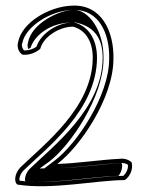

<svg xmlns="http://www.w3.org/2000/svg" viewBox="-20 -641 515 677"><path d="M42 10C164 29 322 -6 420 -6C437 -17 451 -44 444 -69C432 -79 418 -83 401 -81C337 -78 243 -64 182 -63C262 -123 380 -295 380 -434C382 -532 337 -627 233 -621C152 -618 57 -561 44 -493C38 -473 48 -454 60 -448C86 -446 109 -457 122 -469C133 -512 190 -547 237 -547C278 -537 307 -499 307 -438C307 -263 138 -134 52 -51C30 -28 29 3 42 10ZM49 -4C47 -11 50 -26 63 -40C148 -122 322 -254 322 -438C322 -504 290 -550 241 -562H239H237C185 -562 125 -525 109 -477C98 -468 82 -463 65 -463C60 -468 55 -478 58 -489H59V-490C70 -547 157 -603 234 -606H244C327 -605 367 -526 365 -434C365 -302 249 -132 173 -75L136 -47L182 -48C245 -49 339 -63 402 -66H403C415 -67 424 -65 431 -60C433 -45 424 -29 415 -21C314 -20 164 12 49 -4ZM69 -2C163 8 292 -17 398 -21C406 -31 413 -48 410 -64C409 -65 408 -66 407 -66H405C347 -63 253 -49 183 -48L120 -47L152 -70C227 -126 345 -298 345 -434C347 -535 291 -606 242 -606H238H237H236C185 -604 91 -557 79 -492V-491C76 -483 77 -475 80 -468C82 -469 85 -471 88 -473C101 -515 156 -562 237 -562H246L254 -560C318 -544 342 -499 342 -438C342 -259 169 -127 84 -45C71 -31 66 -12 69 -2Z"/></svg>

Font: Snowfall
Style: Eco
Weight: 400
Designer: Jasper
Foundry: Cannot Into Space Fonts
Version: Version 0.9